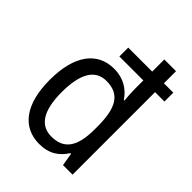

<svg xmlns="http://www.w3.org/2000/svg" viewBox="-219 -874 997 997"><g transform="rotate(45 280.0 -375.0)"><path d="M247 10C319 10 364 -22 395 -71H400L412 0H482V-606H551V-671H482V-760H396V-671H220V-606H396V-541C396 -520 398 -484 401 -463H396C365 -509 317 -542 246 -542C126 -542 50 -448 50 -265C50 -84 125 10 247 10ZM264 -62C179 -62 139 -133 139 -264C139 -394 178 -469 262 -469C363 -469 397 -402 397 -267V-249C397 -122 358 -62 264 -62Z"/></g></svg>

Font: Noto Sans Lao Looped SemiCondensed
Style: Regular
Weight: 400
Width: 4
Designer: Mark Frömberg, Ben Mitchell
Foundry: The Fontpad Ltd
Version: Version 1.003